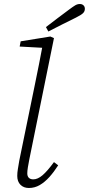

<svg xmlns="http://www.w3.org/2000/svg" viewBox="-20 -925 443 957"><path d="M124 12Q98 12 82 -4Q66 -20 66 -48Q66 -64 69 -82Q72 -100 76 -124L154 -504Q165 -556 174.5 -605.5Q184 -655 194 -707L206 -686L78 -693L83 -719L231 -743L249 -735L126 -130Q122 -110 119 -91.5Q116 -73 116 -61Q116 -46 124 -38.5Q132 -31 146 -31Q168 -31 192 -51.5Q216 -72 249 -117L270 -101Q249 -68 226 -42.5Q203 -17 178 -2.5Q153 12 124 12ZM209 -790Q238 -812 266.5 -834Q295 -856 324 -877Q344 -892 355 -898.5Q366 -905 378 -905Q389 -905 396 -898.5Q403 -892 403 -881Q403 -868 393.5 -859Q384 -850 358 -837Q324 -820 289.5 -803Q255 -786 221 -768Z"/></svg>

Font: Source Serif 4 Light
Style: Italic
Weight: 300
Italic angle: -12°
Designer: Frank Grießhammer
Foundry: Adobe Systems Incorporated
Version: Version 4.004;hotconv 1.0.116;makeotfexe 2.5.65601